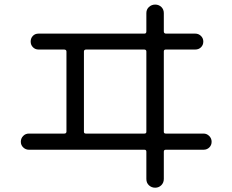

<svg xmlns="http://www.w3.org/2000/svg" viewBox="-20 -790 1040 859"><path d="M355.5 -559.6V-200.2Q355.5 -192.4 364.3 -192.4H626Q634.8 -192.4 634.8 -200.2V-559.6Q634.8 -567.4 626 -568.4H364.3Q355.5 -567.4 355.5 -559.6ZM109.4 -120.1Q94.7 -120.1 84 -130.4Q73.2 -140.6 73.2 -155.8Q73.2 -170.9 83.5 -181.6Q93.8 -192.4 109.4 -192.4H267.6Q276.4 -192.4 277.3 -200.2V-559.6Q277.3 -567.4 267.6 -568.4H152.3Q137.7 -568.4 127.4 -578.6Q117.2 -588.9 117.2 -604Q117.2 -619.1 127 -629.4Q136.7 -639.6 152.3 -639.6H626Q634.8 -639.6 634.8 -649.4V-731.4Q634.8 -748 646.5 -758.8Q658.2 -769.5 674.3 -769.5Q690.4 -769.5 701.7 -758.8Q712.9 -748 712.9 -731.4V-649.4Q712.9 -640.6 721.7 -639.6H853.5Q868.2 -639.6 878.9 -629.4Q889.6 -619.1 889.6 -604Q889.6 -588.9 879.4 -578.6Q869.1 -568.4 853.5 -568.4H721.7Q712.9 -568.4 712.9 -559.6V-200.2Q712.9 -192.4 721.7 -192.4H890.6Q905.3 -192.4 916 -181.6Q926.8 -170.9 926.8 -155.8Q926.8 -140.6 916.5 -130.4Q906.2 -120.1 890.6 -120.1H721.7Q712.9 -120.1 712.9 -111.3V10.7Q712.9 27.3 701.7 38.6Q690.4 49.8 674.3 49.8Q658.2 49.8 646.5 39.1Q634.8 28.3 634.8 10.7V-111.3Q634.8 -120.1 626 -120.1Z"/></svg>

Font: Rounded Mgen+ 1mn regular
Style: Regular
Weight: 400
Designer: [Source Han Sans]
Ryoko NISHIZUKA  (kana & ideographs); Paul D. Hunt (Latin, Greek & Cyrillic); Wenlong ZHANG  (bopomofo
Version: Version 1.059.20150602